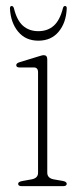

<svg xmlns="http://www.w3.org/2000/svg" viewBox="-20 -636 277 656"><path d="M141.5 -433V-46Q141.5 -27 164.5 -23L193.5 -18Q208 -15.5 208 -8Q208 0 195.5 0H54Q42 0 42 -8Q42 -15 56 -17.5L87 -23Q110 -27 110 -45.5V-389Q110 -406 95 -405.5H47Q35.5 -405.5 35.5 -413.5Q35.5 -420 47 -423.5L109 -442.5Q115 -444 120.2 -445.8Q125.5 -447.5 129.5 -447.5Q141.5 -447.5 141.5 -433ZM111 -529.5Q142.5 -529.5 163.5 -548Q184.5 -566.5 195 -608Q197 -615.5 202 -615.5Q208.5 -615.5 208 -607Q206 -558.5 180.5 -527.8Q155 -497 111 -497Q67.5 -497 42 -527.8Q16.5 -558.5 14 -607Q14 -615.5 20 -615.5Q25 -615.5 27.5 -608Q37.5 -566.5 58.5 -548Q79.5 -529.5 111 -529.5Z"/></svg>

Font: Fraunces 72pt S050 Thin
Style: Regular
Weight: 100
Version: Version 1.000; ttfautohint (v1.8.3)